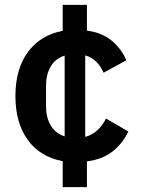

<svg xmlns="http://www.w3.org/2000/svg" viewBox="-20 -650 581 784"><path d="M236 114V8Q144 -9 93.5 -78.5Q43 -148 43 -258Q43 -368 94 -437.5Q145 -507 236 -524V-630H335V-525Q396 -517 435.5 -484.5Q475 -452 496 -404L403 -353Q392 -379 373.5 -397.5Q355 -416 328 -424V-91Q357 -99 378 -118.5Q399 -138 413 -166L504 -113Q481 -64 439.5 -31.5Q398 1 335 9V114ZM168 -215Q168 -170 187 -138Q206 -106 244 -93V-423Q206 -411 187 -378.5Q168 -346 168 -301Z"/></svg>

Font: IBM Plex Sans KR SmBld
Style: Regular
Weight: 600
Designer: Mike Abbink; Paul van der Laan; Pieter van Rosmalen; Wujin Sim; Chorong Kim; Dohee Lee;
Foundry: Sandoll Inc.
Version: Version 1.002